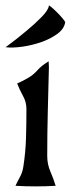

<svg xmlns="http://www.w3.org/2000/svg" viewBox="-45 -664 252 683"><path d="M128 -446 129 -425Q127 -346 125 -267Q123 -188 123 -109Q123 -80 134 -54.5Q145 -29 153 -3Q135 -2 117 -1.5Q99 -1 81 -1Q64 -1 46 -1.5Q28 -2 10 -3Q18 -20 26.5 -35.5Q35 -51 38 -71Q46 -122 47.5 -173Q49 -224 49 -276Q49 -301 37 -322.5Q25 -344 16 -367Q27 -372 37 -377Q47 -382 57 -388Q74 -398 88 -414Q102 -430 128 -446ZM-25 -496Q17 -527 50 -555Q79 -579 103 -603.5Q127 -628 129 -644Q129 -646 138.5 -638Q148 -630 159 -619Q170 -608 178.5 -597.5Q187 -587 187 -585Q183 -561 159 -543.5Q135 -526 102.5 -514.5Q70 -503 35 -498Q0 -493 -25 -496Z"/></svg>

Font: Fette Mikado
Style: Regular
Weight: 400
Designer: Peter Wiegel
Foundry: Peter Wiegel
Version: Version 1.000